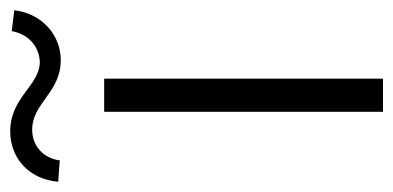

<svg xmlns="http://www.w3.org/2000/svg" viewBox="-269 -553 770 376"><g transform="rotate(-90 116.0 -365.0)"><path d="M85 0H150V-546H85ZM-52 -636 -10 -633C-6 -665 18 -687 50 -687C102 -687 123 -631 186 -631C234 -631 277 -666 284 -722L243 -727C237 -694 213 -673 182 -672C136 -673 113 -730 47 -730C-6 -730 -47 -693 -52 -636Z"/></g></svg>

Font: Wafeq Light
Style: Regular
Weight: 300
Designer: Rasmus Andersson & Azza Alameddine
Foundry: Google & TypeTogether
Version: Version 3.000;January 28, 2025;FontCreator 15.0.0.3014 64-bi